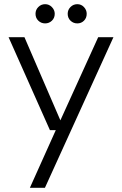

<svg xmlns="http://www.w3.org/2000/svg" viewBox="-20 -679 583 919"><path d="M123 220 247 -56H219L21 -501H97L269 -103L450 -501H523L195 220ZM196 -567Q177 -567 163.5 -580Q150 -593 150 -613Q150 -632 163.5 -645.5Q177 -659 196 -659Q215 -659 228.5 -645Q242 -631 242 -613Q242 -593 228.5 -580Q215 -567 196 -567ZM350 -567Q331 -567 317.5 -580Q304 -593 304 -613Q304 -632 317.5 -645.5Q331 -659 350 -659Q369 -659 382 -645Q395 -631 395 -613Q395 -593 382 -580Q369 -567 350 -567Z"/></svg>

Font: DM Sans 18pt Light
Style: Regular
Weight: 300
Designer: Colophon Foundry, Jonny Pinhorn
Foundry: Colophon Foundry
Version: Version 4.004;gftools[0.9.30]